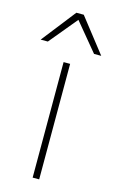

<svg xmlns="http://www.w3.org/2000/svg" viewBox="-153 -804 513 851"><g transform="rotate(15 104.0 -378.0)"><path d="M119 0H89V-530H119ZM-35 -600 87 -756H121L243 -600H210L104 -728L-2 -600Z"/></g></svg>

Font: Roundo Variable
Style: Regular
Weight: 200
Designer: Shiva Nallaperumal
Foundry: Indian Type Foundry
Version: Version 2.000